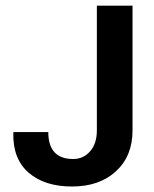

<svg xmlns="http://www.w3.org/2000/svg" viewBox="-20 -659 554 689"><path d="M327.6 -190.9V-638.7H455.6V-190.9Q455.6 -99.1 396.2 -44.4Q336.9 10.3 238.5 10.3Q140.1 10.3 82.8 -39.3Q25.4 -88.9 27.8 -182.1L28.8 -185.1H153.3Q153.3 -88.4 242.7 -88.4Q279.3 -88.4 303.5 -116.2Q327.6 -144 327.6 -190.9Z"/></svg>

Font: Yantramanav
Style: Bold
Weight: 700
Version: Version 1.001;PS 1.0;hotconv 1.0.72;makeotf.lib2.5.5900; ttf